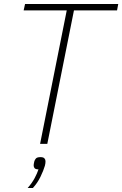

<svg xmlns="http://www.w3.org/2000/svg" viewBox="-20 -718 610 958"><path d="M349 -666 216 0H180L313 -666H98L105 -698H570L564 -666ZM182 66Q196 66 201.5 72Q207 78 207 86Q207 91 206.5 96.5Q206 102 204 109Q197 133 182 164Q167 195 144 220H118Q140 195 153 170.5Q166 146 172 127Q158 127 153 121.5Q148 116 148 108Q148 105 148.5 100.5Q149 96 151 88Q153 80 159 73Q165 66 182 66Z"/></svg>

Font: IBM Plex Sans Condensed ExtraLight
Style: Italic
Weight: 200
Width: 3
Italic angle: -11°
Designer: Mike Abbink, Paul van der Laan, Pieter van Rosmalen
Foundry: Bold Monday
Version: Version 1.3